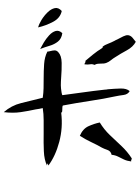

<svg xmlns="http://www.w3.org/2000/svg" viewBox="122 -894 755 1040"><g transform="rotate(-90 500.0 -374.5)"><path d="M740 -496Q740 -492 741 -487.5Q742 -483 743 -479Q746 -468 746.5 -457Q747 -446 737 -437Q718 -419 679 -418.5Q640 -418 603 -421Q590 -422 578.5 -422.5Q567 -423 557 -423Q552 -423 540.5 -422Q529 -421 518.5 -419Q508 -417 504 -415Q511 -360 519 -304Q527 -248 534 -184Q534 -180 534.5 -176Q535 -172 536 -168Q539 -133 540 -100Q541 -67 526 -50Q508 -60 505 -83.5Q502 -107 498 -126Q484 -191 473 -264.5Q462 -338 448 -412Q445 -414 440 -414.5Q435 -415 430 -415Q423 -415 417 -415.5Q411 -416 409 -421Q328 -411 251 -431.5Q174 -452 122 -491Q123 -490 126 -491Q130 -494 134 -493Q132 -498 123 -498Q154 -513 200.5 -515Q247 -517 298 -516Q333 -516 368 -516Q403 -516 434 -521Q432 -531 430 -540Q428 -549 427 -559Q418 -600 412 -641Q406 -682 412 -732Q448 -691 461 -638.5Q474 -586 490 -521Q516 -517 542.5 -516.5Q569 -516 595 -516Q636 -516 673 -513.5Q710 -511 740 -496ZM356 -212Q318 -189 288 -157.5Q258 -126 228.5 -94.5Q199 -63 162 -39Q158 -38 154 -41Q150 -43 145 -42Q148 -65 155.5 -81Q163 -97 171 -112.5Q179 -128 181 -148Q201 -152 207.5 -171Q214 -190 220 -201Q236 -229 250 -259Q264 -289 284 -320Q322 -304 336 -273Q350 -242 356 -212ZM829 -59Q827 -45 815.5 -35Q804 -25 793 -17Q765 -32 747 -65.5Q729 -99 710 -128Q703 -140 693.5 -151.5Q684 -163 679 -176Q676 -184 675.5 -191Q675 -198 675 -206Q675 -215 674 -223.5Q673 -232 668 -240Q672 -251 672 -256Q672 -261 671 -267Q670 -271 670 -277Q670 -283 671 -295Q675 -295 679 -292Q680 -291 682.5 -290Q685 -289 690 -290Q706 -271 724 -249Q742 -227 760 -198Q762 -196 764.5 -196.5Q767 -197 768 -195Q775 -187 782.5 -167.5Q790 -148 799 -131Q801 -128 802.5 -125Q804 -122 805 -119Q815 -101 822.5 -85Q830 -69 829 -59ZM960 -418Q922 -426 901.5 -464.5Q881 -503 871 -546Q888 -542 911 -528Q934 -514 952.5 -495Q971 -476 975.5 -456Q980 -436 960 -418ZM840 -415Q810 -419 794.5 -438.5Q779 -458 771.5 -484Q764 -510 754 -535Q768 -528 789 -515.5Q810 -503 828 -486.5Q846 -470 851.5 -451.5Q857 -433 840 -415Z"/></g></svg>

Font: Yuji Boku
Style: Regular
Weight: 400
Designer: Kataoka Yuji
Foundry: Kinuta Font Factory
Version: Version 3.002